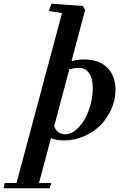

<svg xmlns="http://www.w3.org/2000/svg" viewBox="-127 -745 658 1034"><path d="M217.3 11.2Q178.2 11.2 147.5 -0.5L83 240.7H148.9L141.1 269H-107.4L-102.1 240.7H-38.1L207 -674.8L135.7 -685.5L149.9 -725.1L319.3 -712.9L331.5 -690.9L258.3 -416.5Q293.9 -424.8 327.1 -424.8Q406.7 -424.8 450.9 -380.4Q495.1 -335.9 495.1 -261.2Q495.1 -208.5 473.1 -158.4Q451.2 -108.4 414.3 -71Q377.4 -33.7 325.7 -11.2Q273.9 11.2 217.3 11.2ZM297.4 -379.4Q275.4 -379.4 246.6 -372.1L164.6 -64.5Q181.2 -22 225.1 -22Q260.7 -22 295.2 -57.4Q329.6 -92.8 351.1 -150.9Q372.6 -209 372.6 -270.5Q372.6 -323.7 352.5 -351.6Q332.5 -379.4 297.4 -379.4Z"/></svg>

Font: Elstob 18pt ExtraBold
Style: Italic
Weight: 800
Italic angle: -20°
Designer: Peter S. Baker
Version: Version 1.015